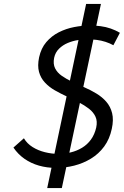

<svg xmlns="http://www.w3.org/2000/svg" viewBox="-20 -838 627 972"><path d="M219 114H293L491 -818H416ZM554 -609 587 -672Q565 -685 540.5 -693.5Q516 -702 489 -705.5Q462 -709 435 -709Q397 -709 355.5 -701Q314 -693 277.5 -674.5Q241 -656 214.5 -625Q188 -594 178 -548Q169 -505 177.5 -474Q186 -443 207.5 -420Q229 -397 258 -380.5Q287 -364 318.5 -349.5Q350 -335 379 -320Q408 -305 430.5 -287.5Q453 -270 463.5 -247Q474 -224 467 -192Q459 -157 440.5 -131.5Q422 -106 395.5 -90Q369 -74 338 -66.5Q307 -59 275 -59Q242 -59 207.5 -67.5Q173 -76 145 -93.5Q117 -111 101 -138L48 -91Q71 -57 104 -34Q137 -11 177.5 0.5Q218 12 264 12Q310 12 355.5 0.5Q401 -11 440.5 -35Q480 -59 507.5 -96.5Q535 -134 546 -186Q556 -232 547.5 -265.5Q539 -299 518 -323Q497 -347 468 -364.5Q439 -382 407 -396Q375 -410 345.5 -424Q316 -438 293 -454Q270 -470 259 -492Q248 -514 254 -545Q260 -573 279 -591.5Q298 -610 323 -620.5Q348 -631 374.5 -635Q401 -639 423 -639Q447 -639 470 -636Q493 -633 514.5 -626Q536 -619 554 -609Z"/></svg>

Font: Advent Pro Medium
Style: Italic
Weight: 500
Italic angle: -12°
Version: Version 3.000